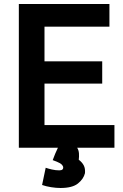

<svg xmlns="http://www.w3.org/2000/svg" viewBox="-20 -725 615 958"><path d="M373 72Q375 57 374 41Q373 25 365 12H551V-101H202V-308H490V-419H202V-592H526V-705H74V12H269Q262 26 255 43Q248 60 243 74Q266 82 278.5 89Q291 96 295 107Q298 125 276 125Q257 125 238 120.5Q219 116 208 112L190 198Q210 205 235 209Q260 213 282 213Q341 213 369 190.5Q397 168 404 139Q406 116 398 100.5Q390 85 373 72Z"/></svg>

Font: Repo DemiBold
Style: Regular
Weight: 600
Designer: Stefan Peev
Foundry: Context Ltd
Version: Version 1.502